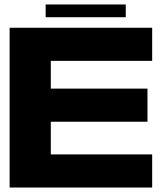

<svg xmlns="http://www.w3.org/2000/svg" viewBox="-20 -838 724 858"><path d="M639 -294H207V-148H660V0H23V-714H660V-566H207V-442H639ZM542 -761H184V-818H542Z"/></svg>

Font: Non Bureau Extended
Style: Bold
Weight: 700
Width: 7
Designer: Jona Saucedo
Foundry: Non Foundry
Version: Version 1.000; ttfautohint (v1.8.4)